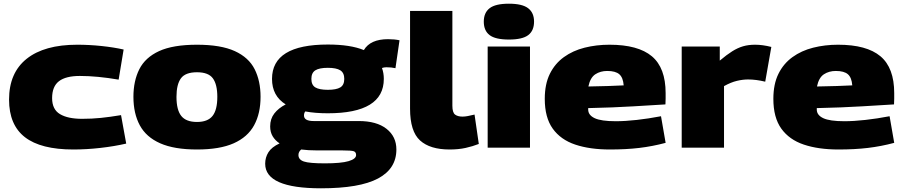

<svg xmlns="http://www.w3.org/2000/svg" viewBox="-20 -799 4895 1039"><path d="M29 -260Q29 -405 124.5 -481Q220 -557 398 -557Q463 -557 529.5 -550Q596 -543 649 -531L622 -368Q506 -388 412 -388Q336 -388 299 -359.5Q262 -331 262 -268Q262 -207 304.5 -181.5Q347 -156 424 -156Q477 -156 526 -161Q575 -166 635 -176L663 -22Q598 -7 523 1.5Q448 10 377 10Q201 10 115 -56.5Q29 -123 29 -260Z M702 -275Q702 -361 734 -424.5Q766 -488 841 -522.5Q916 -557 1046 -557Q1175 -557 1250.5 -522.5Q1326 -488 1358 -424.5Q1390 -361 1390 -275Q1390 -185 1355 -121Q1320 -57 1244.5 -23.5Q1169 10 1046 10Q923 10 847 -23.5Q771 -57 736.5 -121Q702 -185 702 -275ZM935 -275Q935 -204 961 -171.5Q987 -139 1046 -139Q1104 -139 1130 -171.5Q1156 -204 1156 -275Q1156 -342 1132 -375Q1108 -408 1046 -408Q983 -408 959 -375Q935 -342 935 -275Z M1717 220Q1415 220 1415 87Q1415 53 1432.5 25Q1450 -3 1493 -23Q1469 -39 1455.5 -61.5Q1442 -84 1442 -115Q1442 -156 1464.5 -185Q1487 -214 1526 -234Q1452 -280 1452 -372Q1452 -558 1754 -558Q1876 -558 1949 -528Q1984 -587 2080 -587Q2115 -587 2142 -581L2120 -430Q2098 -435 2071 -435Q2058 -435 2047 -431Q2057 -404 2057 -372Q2057 -186 1754 -186Q1685 -186 1632 -196Q1625 -187 1625 -174Q1625 -144 1677 -144H1921Q2018 -144 2071.5 -102Q2125 -60 2125 10Q2125 114 2025.5 167Q1926 220 1717 220ZM1754 -313Q1800 -313 1821.5 -326Q1843 -339 1843 -372Q1843 -405 1821.5 -418.5Q1800 -432 1754 -432Q1708 -432 1686.5 -418.5Q1665 -405 1665 -372Q1665 -339 1686.5 -326Q1708 -313 1754 -313ZM1595 40Q1595 65 1624.5 75Q1654 85 1738 85Q1826 85 1866.5 73Q1907 61 1907 40Q1907 24 1894.5 19.5Q1882 15 1834 15H1698Q1648 15 1610 10Q1595 22 1595 40Z M2428 -740V-227Q2428 -190 2442.5 -179Q2457 -168 2483 -168Q2496 -168 2511.5 -171Q2527 -174 2548 -179L2571 -20Q2538 -7 2499.5 1.5Q2461 10 2413 10Q2307 10 2253 -39Q2199 -88 2199 -211V-740Z M2734 -585Q2661 -585 2629.5 -609Q2598 -633 2598 -682Q2598 -730 2629.5 -754.5Q2661 -779 2734 -779Q2806 -779 2838 -754.5Q2870 -730 2870 -682Q2870 -633 2838.5 -609Q2807 -585 2734 -585ZM2619 0V-547H2848V0Z M3280 10Q3172 10 3093 -16.5Q3014 -43 2971 -103Q2928 -163 2928 -264Q2928 -344 2955.5 -399.5Q2983 -455 3031.5 -490Q3080 -525 3143.5 -541Q3207 -557 3278 -557Q3433 -557 3507.5 -494.5Q3582 -432 3582 -295Q3582 -284 3582 -266Q3582 -248 3581 -234Q3513 -230 3406.5 -223.5Q3300 -217 3163 -214Q3163 -211 3163 -206Q3163 -176 3198 -159.5Q3233 -143 3312 -143Q3363 -143 3426 -150Q3489 -157 3557 -170L3582 -26Q3511 -7 3439.5 1.5Q3368 10 3280 10ZM3164 -331Q3218 -332 3270.5 -333.5Q3323 -335 3355 -337Q3352 -379 3331.5 -397Q3311 -415 3266 -415Q3229 -415 3201.5 -397Q3174 -379 3164 -331Z M3875 -547V-471Q3913 -503 3942.5 -521.5Q3972 -540 4001 -548.5Q4030 -557 4066 -557Q4107 -557 4154 -545L4121 -357Q4096 -363 4073 -366Q4050 -369 4028 -369Q4000 -369 3968 -361.5Q3936 -354 3898 -333V0H3669V-547Z M4517 10Q4409 10 4330 -16.5Q4251 -43 4208 -103Q4165 -163 4165 -264Q4165 -344 4192.5 -399.5Q4220 -455 4268.5 -490Q4317 -525 4380.5 -541Q4444 -557 4515 -557Q4670 -557 4744.5 -494.5Q4819 -432 4819 -295Q4819 -284 4819 -266Q4819 -248 4818 -234Q4750 -230 4643.5 -223.5Q4537 -217 4400 -214Q4400 -211 4400 -206Q4400 -176 4435 -159.5Q4470 -143 4549 -143Q4600 -143 4663 -150Q4726 -157 4794 -170L4819 -26Q4748 -7 4676.5 1.5Q4605 10 4517 10ZM4401 -331Q4455 -332 4507.5 -333.5Q4560 -335 4592 -337Q4589 -379 4568.5 -397Q4548 -415 4503 -415Q4466 -415 4438.5 -397Q4411 -379 4401 -331Z"/></svg>

Font: Georama Extended ExtraBold
Style: Regular
Weight: 800
Width: 7
Designer: Jean-Baptiste Levee
Foundry: Production Type
Version: Version 1.000